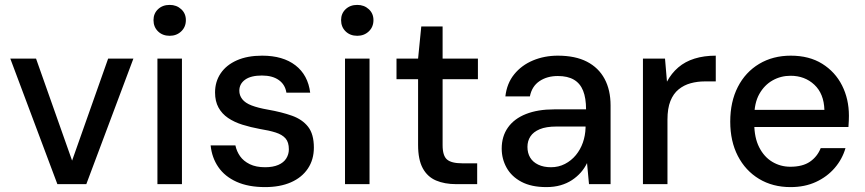

<svg xmlns="http://www.w3.org/2000/svg" viewBox="-20 -751 3526 783"><path d="M214 0 22 -512H127L274 -96L421 -512H524L332 0Z M622 0V-512H722V0ZM672 -605Q643 -605 624.5 -623Q606 -641 606 -669Q606 -696 624.5 -713.5Q643 -731 672 -731Q700 -731 719 -713.5Q738 -696 738 -669Q738 -641 719 -623Q700 -605 672 -605Z M1061 12Q993 12 945 -9.5Q897 -31 870.5 -69.5Q844 -108 839 -158H940Q945 -134 959 -114Q973 -94 998.5 -81.5Q1024 -69 1061 -69Q1093 -69 1115 -78.5Q1137 -88 1147.5 -105Q1158 -122 1158 -142Q1158 -171 1144.5 -186.5Q1131 -202 1104.5 -210.5Q1078 -219 1040 -225Q1002 -232 968.5 -242.5Q935 -253 910 -270Q885 -287 871 -312.5Q857 -338 857 -374Q857 -418 880 -452Q903 -486 946 -505Q989 -524 1049 -524Q1134 -524 1185 -484.5Q1236 -445 1245 -373H1148Q1143 -406 1117 -424.5Q1091 -443 1048 -443Q1003 -443 979.5 -426Q956 -409 956 -381Q956 -362 968 -346.5Q980 -331 1006 -321Q1032 -311 1072 -304Q1129 -294 1171 -279Q1213 -264 1236.5 -234Q1260 -204 1260 -149Q1260 -100 1235.5 -63.5Q1211 -27 1166.5 -7.5Q1122 12 1061 12Z M1387 0V-512H1487V0ZM1437 -605Q1408 -605 1389.5 -623Q1371 -641 1371 -669Q1371 -696 1389.5 -713.5Q1408 -731 1437 -731Q1465 -731 1484 -713.5Q1503 -696 1503 -669Q1503 -641 1484 -623Q1465 -605 1437 -605Z M1841 0Q1793 0 1758 -15Q1723 -30 1704 -65Q1685 -100 1685 -160V-428H1597V-512H1685L1698 -643H1785V-512H1929V-428H1785V-159Q1785 -116 1803 -100.5Q1821 -85 1865 -85H1926V0Z M2208 12Q2147 12 2106.5 -9.5Q2066 -31 2046 -67Q2026 -103 2026 -145Q2026 -195 2051.5 -231Q2077 -267 2125 -286Q2173 -305 2240 -305H2370Q2370 -351 2358 -381Q2346 -411 2320.5 -426Q2295 -441 2255 -441Q2211 -441 2180 -420Q2149 -399 2141 -358H2041Q2047 -411 2077 -448Q2107 -485 2153.5 -504.5Q2200 -524 2255 -524Q2326 -524 2373.5 -499.5Q2421 -475 2445.5 -429.5Q2470 -384 2470 -321V0H2382L2374 -86Q2364 -65 2348.5 -47.5Q2333 -30 2312.5 -16.5Q2292 -3 2266 4.5Q2240 12 2208 12ZM2227 -69Q2258 -69 2284 -82.5Q2310 -96 2328.5 -118.5Q2347 -141 2357 -169.5Q2367 -198 2368 -230V-235H2250Q2207 -235 2181 -224Q2155 -213 2143 -194.5Q2131 -176 2131 -152Q2131 -127 2142 -108.5Q2153 -90 2175 -79.5Q2197 -69 2227 -69Z M2602 0V-512H2692L2700 -418Q2718 -452 2746 -476Q2774 -500 2812.5 -512Q2851 -524 2899 -524V-419H2854Q2824 -419 2796.5 -411.5Q2769 -404 2747.5 -386.5Q2726 -369 2714 -339Q2702 -309 2702 -263V0Z M3204 12Q3131 12 3075.5 -21.5Q3020 -55 2989 -115Q2958 -175 2958 -255Q2958 -336 2989 -396.5Q3020 -457 3076 -490.5Q3132 -524 3205 -524Q3280 -524 3333 -491Q3386 -458 3414 -402.5Q3442 -347 3442 -279Q3442 -269 3441.5 -258Q3441 -247 3440 -233H3031V-303H3342Q3340 -369 3301 -405.5Q3262 -442 3204 -442Q3164 -442 3130.5 -423Q3097 -404 3076.5 -367.5Q3056 -331 3056 -275V-247Q3056 -190 3076 -150.5Q3096 -111 3129.5 -91Q3163 -71 3203 -71Q3253 -71 3283 -91.5Q3313 -112 3327 -147H3428Q3415 -102 3384 -66Q3353 -30 3307.5 -9Q3262 12 3204 12Z"/></svg>

Font: DM Sans 12pt Medium
Style: Regular
Weight: 500
Version: Version 4.004;gftools[0.9.30]